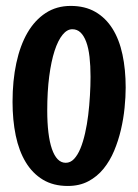

<svg xmlns="http://www.w3.org/2000/svg" viewBox="-20 -595 462 643"><path d="M207 27.8Q158.7 27.8 123.8 6.8Q88.9 -14.2 66.2 -51.8Q43.5 -89.4 32.7 -141.1Q22 -192.9 22 -253.9Q22 -324.7 34.7 -383.8Q47.4 -442.9 72 -485.4Q96.7 -527.8 133.1 -551.5Q169.4 -575.2 216.8 -575.2Q264.6 -575.2 299.3 -555.2Q334 -535.2 356.7 -499Q379.4 -462.9 390.1 -412.6Q400.9 -362.3 400.9 -301.8Q400.9 -270.5 397.2 -233.9Q393.6 -197.3 385 -160.6Q376.5 -124 362.3 -90.1Q348.1 -56.2 326.7 -29.8Q305.2 -3.4 275.6 12.2Q246.1 27.8 207 27.8ZM283.2 -337.9Q283.2 -375 279.8 -404.5Q276.4 -434.1 268.8 -454.6Q261.2 -475.1 249.8 -486.1Q238.3 -497.1 222.2 -497.1Q204.6 -497.1 189.5 -478.5Q174.3 -460 162.8 -424.8Q151.4 -389.6 144.8 -339.1Q138.2 -288.6 138.2 -225.1Q138.2 -184.1 142.1 -151.6Q146 -119.1 153.8 -96.4Q161.6 -73.7 173.1 -61.8Q184.6 -49.8 200.2 -49.8Q215.8 -49.8 228 -62.7Q240.2 -75.7 249.3 -97.7Q258.3 -119.6 264.9 -148.7Q271.5 -177.7 275.4 -209.7Q279.3 -241.7 281.2 -274.9Q283.2 -308.1 283.2 -337.9Z"/></svg>

Font: Rum Raisin
Style: Regular
Weight: 400
Designer: Astigmatic (AOETI)
Foundry: Astigmatic (AOETI)
Version: Version 1.000